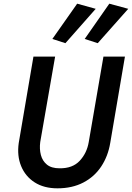

<svg xmlns="http://www.w3.org/2000/svg" viewBox="-20 -1008 718 1045"><path d="M336 -773 265 -796 400 -988 501 -960ZM512 -773 441 -796 575 -988 678 -960ZM162 -700H280L199 -235Q194 -197 202.5 -164.5Q211 -132 235.5 -112Q260 -92 304 -92Q375 -91 414 -133Q453 -175 463 -235L543 -700H660L580 -230Q568 -158 531 -102Q494 -46 433.5 -14.5Q373 17 293 17Q219 17 168.5 -15.5Q118 -48 95 -104Q72 -160 82 -230Z"/></svg>

Font: Jost* Medium
Style: Italic
Weight: 500
Italic angle: -10°
Version: Version 3.7